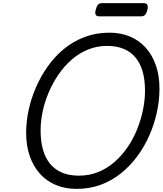

<svg xmlns="http://www.w3.org/2000/svg" viewBox="-20 -1195 1045 1234"><path d="M472 19Q399 19 339 -6Q279 -31 236.5 -78.5Q194 -126 171 -192.5Q148 -259 148 -342Q148 -411 163.5 -485Q179 -559 210 -631Q241 -703 286 -767Q331 -831 390.5 -880Q450 -929 523.5 -957Q597 -985 683 -985Q756 -985 815.5 -960Q875 -935 917 -888Q959 -841 982 -774.5Q1005 -708 1005 -626Q1005 -551 988.5 -474.5Q972 -398 940.5 -326Q909 -254 863 -191.5Q817 -129 758 -81.5Q699 -34 627.5 -7.5Q556 19 472 19ZM487 -66Q554 -66 611.5 -89.5Q669 -113 716 -154Q763 -195 800 -249Q837 -303 861.5 -364.5Q886 -426 899 -489Q912 -552 912 -612Q912 -682 896.5 -736Q881 -790 850 -826.5Q819 -863 773.5 -881.5Q728 -900 668 -900Q603 -900 545.5 -876.5Q488 -853 440.5 -811.5Q393 -770 356 -716Q319 -662 293 -601Q267 -540 254 -477.5Q241 -415 241 -356Q241 -286 256.5 -232Q272 -178 303 -141Q334 -104 380 -85Q426 -66 487 -66ZM618 -1090Q599 -1090 594.5 -1101.5Q590 -1113 595 -1131Q600 -1153 609 -1164Q618 -1175 636 -1175H903Q923 -1175 927.5 -1162.5Q932 -1150 927 -1131Q922 -1110 913 -1100Q904 -1090 886 -1090Z"/></svg>

Font: Playwrite NO
Style: Regular
Weight: 400
Designer: Veronika Burian, José Scaglione
Foundry: TypeTogether
Version: Version 1.002